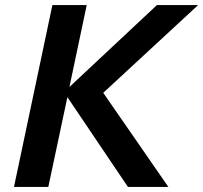

<svg xmlns="http://www.w3.org/2000/svg" viewBox="-20 -735 799 755"><path d="M35 0 186 -715H321L253 -393L597 -715H759L386 -370L642 0H483L245 -353L170 0Z"/></svg>

Font: Wix Madefor Text
Style: Bold Italic
Weight: 700
Italic angle: -12°
Designer: Dalton Maag Ltd
Foundry: Dalton Maag Ltd
Version: Version 3.100